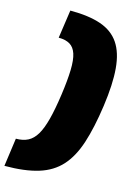

<svg xmlns="http://www.w3.org/2000/svg" viewBox="-181 -873 725 1046"><g transform="rotate(15 181.0 -350.0)"><path d="M81 -805Q186 -805 254 -781.5Q322 -758 358 -705Q394 -652 401.5 -564.5Q409 -477 391 -350Q373 -223 344.5 -135.5Q316 -48 268 5Q220 58 143.5 81.5Q67 105 -47 105L-25 -54Q15 -54 43 -68.5Q71 -83 91 -116.5Q111 -150 126 -207.5Q141 -265 153 -350Q165 -435 166.5 -492.5Q168 -550 157 -583.5Q146 -617 121.5 -631.5Q97 -646 58 -646Z"/></g></svg>

Font: Pathway Extreme SemiCondensed Black
Style: Italic
Weight: 900
Width: 4
Italic angle: -8°
Version: Version 1.001;gftools[0.9.26]